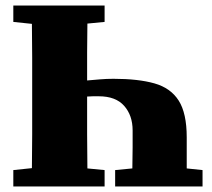

<svg xmlns="http://www.w3.org/2000/svg" viewBox="-20 -672 763 692"><path d="M28 -593V-652H357V-593L295 -587Q294 -535 294 -483Q294 -431 294 -382Q317 -384 340.5 -386Q364 -388 389 -388Q478 -388 536.5 -371.5Q595 -355 624 -309.5Q653 -264 653 -177V-65L710 -59V0H395V-59L457 -65Q458 -103 458 -141Q458 -179 458 -202Q458 -256 427.5 -290.5Q397 -325 336 -325Q325 -325 315 -325Q305 -325 294 -324V-310Q294 -249 294 -188Q294 -127 295 -65L357 -59V0H28V-59L95 -66Q96 -126 96 -187.5Q96 -249 96 -310V-342Q96 -403 96 -464Q96 -525 95 -586Z"/></svg>

Font: Source Serif Pro Black
Style: Regular
Weight: 900
Designer: Frank Grießhammer
Foundry: Adobe Systems Incorporated
Version: Version 3.001;hotconv 1.0.111;makeotfexe 2.5.65597